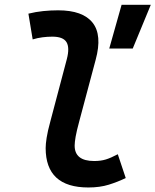

<svg xmlns="http://www.w3.org/2000/svg" viewBox="-20 -786 660 815"><path d="M355 9.8Q173.8 9.8 173.8 -157.7Q173.8 -174.3 178 -201.4Q182.1 -228.5 194.3 -272.9L263.7 -535.2Q276.4 -584 262.2 -607.2Q248 -630.4 202.1 -630.4Q181.6 -630.4 160.4 -627.7Q139.2 -625 118.7 -618.7L100.6 -728Q131.8 -735.8 163.6 -739Q195.3 -742.2 226.6 -742.2Q331.5 -742.2 373 -689.7Q414.6 -637.2 386.2 -532.7L316.9 -272.9Q305.2 -230 301 -205.6Q296.9 -181.2 296.9 -168.5Q296.4 -102.5 379.9 -102.5Q407.7 -102.5 429.2 -109.1Q450.7 -115.7 480 -131.3L513.7 -30.3Q479.5 -13.7 441.7 -2Q403.8 9.8 355 9.8ZM443.8 -580.1 496.1 -765.6H620.1L543.5 -580.1Z"/></svg>

Font: Cascadia Code PL SemiBold
Style: Italic
Weight: 600
Italic angle: -10°
Monospace: yes
Designer: Aaron Bell
Foundry: Saja Typeworks
Version: Version 2404.023; ttfautohint (v1.8.4)